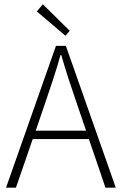

<svg xmlns="http://www.w3.org/2000/svg" viewBox="-20 -872 566 892"><path d="M188 -388 146 -265H380L338 -388Q318 -447 300 -501Q282 -555 265 -616H261Q244 -555 226 -501Q208 -447 188 -388ZM8 0 240 -659H286L518 0H470L393 -226H132L54 0ZM284 -706 151 -819 179 -852 304 -729Z"/></svg>

Font: CV Source Sans Light
Style: Regular
Weight: 300
Designer: Paul D. Hunt
Foundry: Adobe Systems Incorporated
Version: Version 3.001